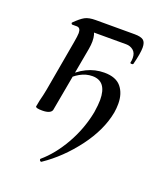

<svg xmlns="http://www.w3.org/2000/svg" viewBox="-113 -462 624 732"><g transform="rotate(20 199.5 -96.5)"><path d="M139 193Q135 193 133 189Q131 185 133 183Q179 144 215 81Q251 18 265 -54Q270 -86 270 -105Q270 -181 212 -181Q186 -181 162 -167.5Q138 -154 121 -133L115 -143Q175 -209 250 -209Q297 -209 318.5 -183Q340 -157 340 -115Q340 -97 337 -79Q323 -4 267.5 70Q212 144 141 192ZM76 8Q49 8 49 1L54 -25Q60 -47 65 -74L101 -278Q106 -306 106 -317Q106 -339 90 -339H72Q70 -339 68.5 -341.5Q67 -344 68 -346Q91 -369 106.5 -377.5Q122 -386 150 -386H308Q333 -386 343.5 -378Q354 -370 354 -348Q354 -325 342 -278Q340 -275 334.5 -275.5Q329 -276 330 -280Q332 -287 332 -298Q332 -319 319.5 -329Q307 -339 291 -339H112L117 -365Q166 -365 166 -305Q166 -291 163 -274L115 -9Q113 -1 103 3.5Q93 8 76 8Z"/></g></svg>

Font: Cormorant Infant Medium
Style: Italic
Weight: 500
Italic angle: -10°
Designer: Christian Thalmann (Catharsis Fonts)
Foundry: Catharsis Fonts
Version: Version 4.000